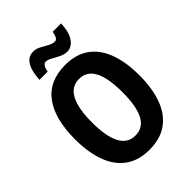

<svg xmlns="http://www.w3.org/2000/svg" viewBox="-262 -1046 1179 1179"><g transform="rotate(-45 327.0 -456.5)"><path d="M606 -358Q606 -245 576 -162.5Q546 -80 484 -35Q422 10 327 10Q232 10 170 -35.5Q108 -81 78 -164Q48 -247 48 -359Q48 -535 118 -630Q188 -725 328 -725Q423 -725 484.5 -680Q546 -635 576 -553Q606 -471 606 -358ZM195 -358Q195 -238 227.5 -175.5Q260 -113 327 -113Q395 -113 427 -174.5Q459 -236 459 -358Q459 -479 427 -541.5Q395 -604 328 -604Q260 -604 227.5 -541Q195 -478 195 -358ZM491 -923Q488 -849 461 -811Q434 -773 396 -773Q371 -773 345.5 -785.5Q320 -798 297.5 -811Q275 -824 257 -824Q247 -824 237 -811.5Q227 -799 224 -772H152Q154 -809 163 -843.5Q172 -878 192.5 -900Q213 -922 247 -922Q273 -922 296.5 -909Q320 -896 342.5 -883.5Q365 -871 386 -871Q410 -871 418 -923Z"/></g></svg>

Font: Noto Sans Thai Cond
Style: Bold
Weight: 700
Width: 3
Designer: Monotype Design Team
Foundry: Monotype Imaging Inc.
Version: Version 2.002; ttfautohint (v1.8.4.7-5d5b)